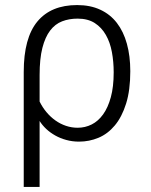

<svg xmlns="http://www.w3.org/2000/svg" viewBox="-20 -547 600 762"><path d="M74.2 194.8V-261.2Q74.2 -396.5 128.4 -461.7Q182.6 -526.9 286.1 -526.9Q338.4 -526.9 377.9 -508.5Q417.5 -490.2 443.8 -456.1Q470.2 -421.9 483.6 -373.3Q497.1 -324.7 497.1 -264.2Q497.1 -189 480.5 -136Q463.9 -83 435.8 -49.3Q407.7 -15.6 370.8 -0.2Q334 15.1 293.9 15.1Q267.1 15.1 243.2 8.5Q219.2 2 199.2 -9.3Q179.2 -20.5 163.3 -35.4Q147.5 -50.3 137.2 -66.9V194.8ZM137.2 -144Q148.4 -121.1 164.3 -102.1Q180.2 -83 199.7 -69.1Q219.2 -55.2 241.7 -47.6Q264.2 -40 288.1 -40Q317.9 -40 343.8 -53Q369.6 -65.9 389.2 -93Q408.7 -120.1 419.9 -161.4Q431.2 -202.6 431.2 -259.8Q431.2 -301.8 424.1 -340.3Q417 -378.9 400.1 -408.4Q383.3 -438 356 -455.6Q328.6 -473.1 288.1 -473.1Q254.4 -473.1 226.6 -462.4Q198.7 -451.7 179 -425.8Q159.2 -399.9 148.2 -356.9Q137.2 -314 137.2 -249Z"/></svg>

Font: Clear Sans Light
Style: Regular
Weight: 300
Foundry: Intel Corporation
Version: Version 1.00